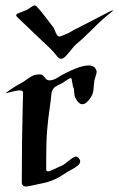

<svg xmlns="http://www.w3.org/2000/svg" viewBox="-41 -682 436 706"><path d="M375 -644.5Q375 -642.6 366.2 -635.7Q333 -609.4 298.8 -574.7Q264.6 -540 240.2 -520.5Q232.4 -513.7 221.2 -499.5Q210 -485.4 200.7 -475.6Q191.4 -465.8 183.6 -465.8Q176.8 -465.8 170.9 -472.7Q156.2 -491.2 145 -502.4Q133.8 -513.7 117.2 -528.8Q100.6 -543.9 92.8 -551.8Q28.3 -614.3 21.5 -620.1Q18.6 -623 18.6 -626Q18.6 -629.9 25.4 -632.8Q32.2 -635.7 42.5 -639.6Q52.7 -643.6 57.6 -645.5Q60.5 -646.5 70.8 -654.3Q81.1 -662.1 85.9 -662.1Q89.8 -662.1 92.8 -659.2Q105.5 -646.5 125.5 -620.1Q145.5 -593.8 153.3 -584Q157.2 -580.1 160.6 -570.3Q164.1 -560.5 168 -554.2Q171.9 -547.9 177.7 -547.9Q180.7 -547.9 182.6 -548.8Q207 -557.6 218.8 -564.9Q230.5 -572.3 237.3 -575.2Q252.9 -583 287.1 -600.6Q321.3 -618.2 346.2 -631.3Q371.1 -644.5 375 -644.5ZM230.5 -357.4Q227.5 -357.4 222.7 -389.6Q222.7 -394.5 218.8 -394.5Q215.8 -394.5 210.9 -391.6Q206.1 -388.7 199.7 -384.3Q193.4 -379.9 190.4 -377.9Q186.5 -376 176.8 -371.1Q167 -366.2 162.6 -363.3Q158.2 -360.4 153.8 -354Q149.4 -347.7 148.4 -339.8Q146.5 -316.4 141.1 -280.3Q135.7 -244.1 132.3 -202.6Q128.9 -161.1 128.9 -100.6V-59.6Q128.9 -51.8 135.7 -51.8Q141.6 -51.8 157.2 -59.6Q172.9 -67.4 177.7 -69.3Q189.5 -72.3 210 -89.4Q230.5 -106.4 238.3 -106.4Q244.1 -106.4 250 -98.6Q253.9 -93.8 253.9 -88.9Q253.9 -81.1 245.6 -73.7Q237.3 -66.4 220.7 -57.6Q204.1 -48.8 199.2 -44.9Q158.2 -16.6 118.2 -8.8Q60.5 3.9 56.6 3.9Q39.1 3.9 39.1 -11.7Q39.1 -79.1 40 -158.2Q41 -237.3 42.5 -289.1Q43.9 -340.8 43.9 -341.8Q43.9 -349.6 31.2 -349.6Q21.5 -349.6 0.5 -344.2Q-20.5 -338.9 -21.5 -338.9L-19.5 -339.8Q-18.6 -340.8 -17.6 -341.8Q11.7 -363.3 36.1 -376Q43.9 -379.9 57.1 -389.6Q70.3 -399.4 80.1 -403.8Q89.8 -408.2 102.5 -408.2H108.4Q115.2 -408.2 123 -397.5Q130.9 -386.7 138.7 -386.7H142.6Q155.3 -386.7 172.4 -397.5Q189.5 -408.2 196.3 -411.1Q197.3 -411.1 204.1 -415Q210.9 -418.9 220.2 -422.9Q229.5 -426.8 240.2 -431.2Q251 -435.5 263.2 -438.5Q275.4 -441.4 285.2 -441.4Q301.8 -441.4 309.6 -430.7Q314.5 -422.9 314.5 -418Q314.5 -413.1 310.5 -401.4Q306.6 -389.6 305.7 -383.8Q304.7 -376 303.7 -362.8Q302.7 -349.6 300.8 -341.3Q298.8 -333 293 -324.2Q276.4 -298.8 261.7 -298.8Q247.1 -298.8 235.4 -324.2Q232.4 -329.1 232.4 -337.9Q232.4 -340.8 231.4 -347.7Q230.5 -354.5 230.5 -357.4Z"/></svg>

Font: Isabella
Style: Medium
Weight: 500
Designer: John Stracke
Version: Version 001.202